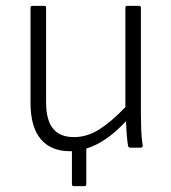

<svg xmlns="http://www.w3.org/2000/svg" viewBox="-20 -503 584 654"><path d="M218 12Q153 12 118.5 -29.5Q84 -71 84 -152V-477Q84 -483 91 -483H131Q137 -483 137 -477V-155Q137 -94 160.5 -65Q184 -36 232 -36Q276 -36 317 -61.5Q358 -87 407 -138V-477Q407 -483 413 -483H453Q460 -483 460 -477V-116Q460 -89 461 -61.5Q462 -34 466 -7Q467 0 458 0H424Q417 0 416 -7Q413 -27 411.5 -47.5Q410 -68 409 -90Q341 -17 274 3V124Q274 131 268 131H231Q225 131 225 124V12Q221 12 218 12Z"/></svg>

Font: Sofia Sans Light
Style: Regular
Weight: 300
Designer: Botio Nikoltchev, Ani Petrova
Foundry: lettersoup
Version: Version 4.100; ttfautohint (v1.8.3)